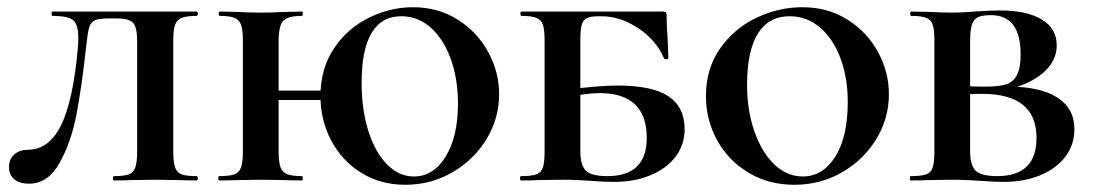

<svg xmlns="http://www.w3.org/2000/svg" viewBox="-20 -500 3038 532"><path d="M221 -389 218 -365Q206 -256 191.5 -181Q177 -106 145 -48.5Q113 9 60 9Q35 9 20 -3Q5 -15 5 -37Q5 -60 20 -72.5Q35 -85 57 -85Q116 -85 149.5 -153.5Q183 -222 196 -370Q197 -380 197 -396Q197 -433 182 -444.5Q167 -456 125 -456Q123 -456 123 -462Q123 -468 125 -468H525Q528 -468 528 -462Q528 -456 525 -456Q497 -456 483.5 -450.5Q470 -445 465 -431Q460 -417 460 -387V-81Q460 -51 465 -36.5Q470 -22 483 -17Q496 -12 525 -12Q528 -12 528 -6Q528 0 525 0Q494 0 477 -1L411 -2L343 -1Q326 0 296 0Q293 0 293 -6Q293 -12 296 -12Q324 -12 337 -17Q350 -22 355 -36.5Q360 -51 360 -81V-385Q360 -424 349 -436.5Q338 -449 303 -449H287Q258 -449 246 -445Q234 -441 229 -429Q224 -417 221 -389Z M700 -249H922V-223H700ZM589 -456Q586 -456 586 -462Q586 -468 589 -468L637 -467Q677 -465 702 -465Q729 -465 769 -467L817 -468Q819 -468 819 -462Q819 -456 817 -456Q777 -456 764.5 -442Q752 -428 752 -385V-81Q752 -51 757 -37Q762 -23 775.5 -17.5Q789 -12 817 -12Q819 -12 819 -6Q819 0 817 0Q786 0 769 -1L702 -2L637 -1Q619 0 587 0Q585 0 585 -6Q585 -12 587 -12Q616 -12 629.5 -17Q643 -22 648 -36.5Q653 -51 653 -81V-387Q653 -417 648 -431Q643 -445 629.5 -450.5Q616 -456 589 -456ZM868 -234Q868 -310 905.5 -366Q943 -422 1002.5 -451Q1062 -480 1124 -480Q1194 -480 1248.5 -445.5Q1303 -411 1333 -355.5Q1363 -300 1363 -239Q1363 -172 1328 -114.5Q1293 -57 1233.5 -22.5Q1174 12 1103 12Q1034 12 980.5 -21.5Q927 -55 897.5 -111Q868 -167 868 -234ZM1249 -213Q1249 -281 1229 -336.5Q1209 -392 1173.5 -423.5Q1138 -455 1092 -455Q1037 -455 1009.5 -408.5Q982 -362 982 -271Q982 -195 1001 -136Q1020 -77 1053 -44Q1086 -11 1127 -11Q1181 -11 1215 -66.5Q1249 -122 1249 -213Z M1663 -12Q1772 -12 1772 -118Q1772 -242 1641 -242Q1604 -242 1542 -229L1540 -250Q1636 -263 1690 -263Q1788 -263 1832.5 -233Q1877 -203 1877 -142Q1877 -99 1852 -66Q1827 -33 1782.5 -14.5Q1738 4 1681 4Q1654 4 1616 1Q1602 0 1581.5 -1Q1561 -2 1537 -2L1473 -1Q1455 0 1423 0Q1421 0 1421 -6Q1421 -12 1423 -12Q1453 -12 1466.5 -17Q1480 -22 1484.5 -36.5Q1489 -51 1489 -81V-387Q1489 -417 1484.5 -431Q1480 -445 1466.5 -450.5Q1453 -456 1425 -456Q1422 -456 1422 -462Q1422 -468 1425 -468H1818Q1827 -468 1827 -460Q1827 -427 1830 -391L1832 -338Q1832 -336 1826.5 -336Q1821 -336 1820 -338Q1799 -388 1749 -421.5Q1699 -455 1646 -455H1639Q1616 -455 1605.5 -449.5Q1595 -444 1591.5 -430Q1588 -416 1588 -386V-81Q1588 -43 1603 -27.5Q1618 -12 1663 -12Z M1936 -234Q1936 -310 1975.5 -366Q2015 -422 2076.5 -451Q2138 -480 2203 -480Q2274 -480 2328.5 -445.5Q2383 -411 2413 -355.5Q2443 -300 2443 -239Q2443 -172 2408 -114.5Q2373 -57 2313 -22.5Q2253 12 2181 12Q2110 12 2054 -21.5Q1998 -55 1967 -111.5Q1936 -168 1936 -234ZM2329 -218Q2329 -284 2309 -338Q2289 -392 2252.5 -423.5Q2216 -455 2168 -455Q2110 -455 2080 -407Q2050 -359 2050 -265Q2050 -194 2070.5 -135.5Q2091 -77 2126 -44Q2161 -11 2204 -11Q2260 -11 2294.5 -66Q2329 -121 2329 -218Z M2957 -142Q2957 -99 2932 -66Q2907 -33 2862.5 -14.5Q2818 4 2761 4Q2734 4 2696 1Q2682 0 2661.5 -1Q2641 -2 2617 -2L2553 -1Q2535 0 2503 0Q2501 0 2501 -6Q2501 -12 2503 -12Q2533 -12 2546.5 -17Q2560 -22 2564.5 -36.5Q2569 -51 2569 -81V-387Q2569 -417 2564.5 -431Q2560 -445 2546.5 -450.5Q2533 -456 2505 -456Q2502 -456 2502 -462Q2502 -468 2505 -468L2553 -467Q2593 -465 2617 -465Q2647 -465 2680 -468Q2691 -469 2713 -470Q2735 -471 2751 -471Q2825 -471 2866.5 -446Q2908 -421 2908 -374Q2908 -330 2869 -297Q2830 -264 2757 -248L2768 -260Q2860 -261 2908.5 -230.5Q2957 -200 2957 -142ZM2668 -385V-256L2626 -263Q2660 -260 2713 -260Q2749 -260 2768.5 -266.5Q2788 -273 2798 -292.5Q2808 -312 2808 -349Q2808 -458 2726 -458Q2702 -458 2690 -452.5Q2678 -447 2673 -431.5Q2668 -416 2668 -385ZM2852 -118Q2852 -240 2701 -240Q2657 -240 2626 -235L2668 -248V-81Q2668 -43 2683 -27.5Q2698 -12 2743 -12Q2852 -12 2852 -118Z"/></svg>

Font: Cormorant SC
Style: Bold
Weight: 700
Designer: Christian Thalmann (Catharsis Fonts)
Foundry: Catharsis Fonts
Version: Version 4.000